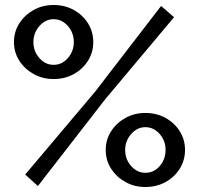

<svg xmlns="http://www.w3.org/2000/svg" viewBox="-20 -740 798 770"><path d="M195 -423Q151 -423 115 -443Q79 -463 57.5 -496.5Q36 -530 36 -571Q36 -613 57.5 -646.5Q79 -680 115 -700Q151 -720 195 -720Q240 -720 276 -700Q312 -680 333 -646.5Q354 -613 354 -571Q354 -530 333 -496.5Q312 -463 276 -443Q240 -423 195 -423ZM81 -40 362 -373 626 -716 678 -671 402 -342 132 6ZM195 -480Q229 -480 252.5 -507.5Q276 -535 276 -571Q276 -609 252 -636Q228 -663 195 -663Q162 -663 138 -635.5Q114 -608 114 -571Q114 -534 138 -507Q162 -480 195 -480ZM563 10Q519 10 483 -10Q447 -30 425.5 -63.5Q404 -97 404 -139Q404 -180 425.5 -213.5Q447 -247 483 -267Q519 -287 563 -287Q608 -287 644 -267Q680 -247 701 -213.5Q722 -180 722 -139Q722 -97 701 -63.5Q680 -30 644 -10Q608 10 563 10ZM563 -47Q597 -47 620.5 -74Q644 -101 644 -139Q644 -176 620 -203Q596 -230 563 -230Q530 -230 506 -202.5Q482 -175 482 -139Q482 -101 506 -74Q530 -47 563 -47Z"/></svg>

Font: Raleway SemiBold
Style: Regular
Weight: 600
Designer: Matt McInerney, Pablo Impallari, Rodrigo Fuenzalida
Foundry: Matt McInerney, Pablo Impallari, Rodrigo Fuenzalida
Version: Version 4.026